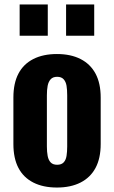

<svg xmlns="http://www.w3.org/2000/svg" viewBox="-20 -830 511 860"><path d="M235 10Q173 10 129 -12.5Q85 -35 62.5 -78Q40 -121 40 -185V-393Q40 -457 62.5 -500Q85 -543 129 -565.5Q173 -588 235 -588Q297 -588 341 -565.5Q385 -543 408 -500Q431 -457 431 -393V-185Q431 -121 408 -78Q385 -35 341 -12.5Q297 10 235 10ZM236 -92Q255 -92 265 -102.5Q275 -113 278 -131.5Q281 -150 281 -174V-403Q281 -428 278 -446Q275 -464 265 -475Q255 -486 236 -486Q217 -486 207 -475Q197 -464 193.5 -446Q190 -428 190 -403V-174Q190 -150 193.5 -131.5Q197 -113 207 -102.5Q217 -92 236 -92ZM276 -670V-810H402V-670ZM68 -670V-810H194V-670Z"/></svg>

Font: Oswald SemiBold
Style: Regular
Weight: 600
Designer: Vernon Adams
Foundry: Vernon Adams
Version: Version 4.100; ttfautohint (v1.8.1.43-b0c9)